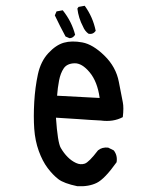

<svg xmlns="http://www.w3.org/2000/svg" viewBox="-20 -643 540 665"><path d="M248 2Q201.2 -7.8 182.1 -22.5Q163.1 -37.1 145 -61Q127 -85 114.3 -120.1Q101.6 -155.3 98.6 -196.8Q95.7 -238.3 98.6 -289.6Q101.6 -340.8 111.3 -385.7Q121.1 -430.7 147.5 -459Q173.8 -487.3 201.2 -495.1Q228.5 -502.9 265.1 -496.1Q301.8 -489.3 341.8 -450.2Q381.8 -411.1 391.6 -359.4Q401.4 -307.6 405.3 -289.1Q409.2 -270.5 405.3 -237.3Q372.1 -219.7 329.1 -225.6Q290 -227.5 251.5 -230.5Q212.9 -233.4 173.8 -235.4Q179.7 -149.4 190.4 -130.9Q201.2 -112.3 214.4 -99.1Q227.5 -85.9 243.2 -78.6Q258.8 -71.3 273.4 -76.2Q288.1 -81.1 319.3 -122.1Q333 -133.8 354.5 -131.8L374 -122.1Q387.7 -104.5 383.8 -81.1Q342.8 -23.4 315.4 -9.8Q288.1 3.9 248 2ZM325.2 -303.7Q317.4 -360.4 290.5 -392.6Q263.7 -424.8 237.8 -423.8Q211.9 -422.9 200.7 -406.2Q189.5 -389.6 184.6 -364.3Q179.7 -338.9 177.7 -311.5ZM220.7 -510.7 207 -516.6Q187.5 -552.7 169.9 -589.8L175.8 -603.5L197.3 -607.4Q228.5 -568.4 240.2 -522.5Q232.4 -510.7 220.7 -510.7ZM286.1 -526.4Q273.4 -536.1 267.6 -550.8Q252 -580.1 248 -613.3L252 -619.1L273.4 -623Q301.8 -584 311.5 -536.1Q301.8 -522.5 286.1 -526.4Z"/></svg>

Font: NaikaiFont
Style: Regular-Lite
Weight: 400
Version: Version 1.67